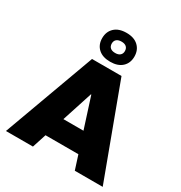

<svg xmlns="http://www.w3.org/2000/svg" viewBox="-217 -1120 1204 1275"><g transform="rotate(30 385.0 -482.5)"><path d="M14 0 270 -700H496L756 0H542L384 -493H381L221 0ZM228 -107V-259H538V-107ZM383 -744Q324 -744 291.5 -774Q259 -804 259 -854Q259 -904 291.5 -934.5Q324 -965 383 -965Q441 -965 473.5 -934.5Q506 -904 506 -854Q506 -804 473.5 -774Q441 -744 383 -744ZM383 -811Q407 -811 420 -822.5Q433 -834 433 -854Q433 -875 420 -886.5Q407 -898 383 -898Q358 -898 345 -886.5Q332 -875 332 -855Q332 -834 345 -822.5Q358 -811 383 -811Z"/></g></svg>

Font: REM ExtraBold
Style: Regular
Weight: 800
Designer: Octavio Pardo
Foundry: Ashler Design
Version: Version 1.005;gftools[0.9.28]